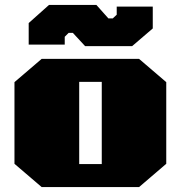

<svg xmlns="http://www.w3.org/2000/svg" viewBox="-20 -763 737 783"><path d="M327 -575 277 -629H260L244 -613V-581H97V-669L180 -743H373L422 -688H440L456 -703V-736H603V-647L519 -575ZM150 0 39 -95V-428L150 -523H547L658 -428V-95L547 0ZM303 -94H395V-429H303Z"/></svg>

Font: Tomorrow ExtraBold
Style: Regular
Weight: 800
Designer: Tony de Marco, Monica Rizzolli
Foundry: Just in Type
Version: Version 2.002